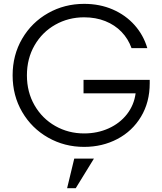

<svg xmlns="http://www.w3.org/2000/svg" viewBox="-20 -762 853 1010"><path d="M46.4 -365.7Q46.4 -472.7 96.7 -558.6Q147 -644.5 233.2 -693.1Q319.3 -741.7 422.4 -741.7Q504.9 -741.7 573 -712.2Q641.1 -682.6 688 -629.9Q734.9 -577.1 754.9 -508.8H671.9Q654.3 -558.1 619.1 -594.5Q584 -630.9 533.9 -650.9Q483.9 -670.9 422.4 -670.9Q339.8 -670.9 271 -632.1Q202.1 -593.3 161.9 -523.7Q121.6 -454.1 121.6 -365.7Q121.6 -277.3 161.9 -207.8Q202.1 -138.2 271 -99.1Q339.8 -60.1 422.4 -60.1Q492.7 -60.1 551.5 -86.7Q610.4 -113.3 647.7 -161.1Q685.1 -209 693.4 -271H419.4V-341.8H767.6V-323.7Q767.6 -224.6 721.9 -148.4Q676.3 -72.3 597.4 -30.8Q518.6 10.7 422.4 10.7Q319.3 10.7 233.2 -38.1Q147 -86.9 96.7 -172.9Q46.4 -258.8 46.4 -365.7ZM370.6 72.3H474.1L378.4 228H333Z"/></svg>

Font: Glacial Indifference
Style: Regular
Weight: 400
Designer: Alfredo Marco Pradil
Foundry: Alfredo Marco Pradil
Version: Version 1.312